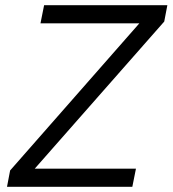

<svg xmlns="http://www.w3.org/2000/svg" viewBox="-20 -720 665 740"><path d="M613 -637 114 -70H504L490 0H7L19 -63L517 -630H136L150 -700H625Z"/></svg>

Font: Albert Sans
Style: Italic
Weight: 400
Italic angle: -11.25°
Designer: Andreas Rasmussen
Foundry: a.Foundry
Version: Version 1.025